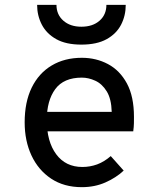

<svg xmlns="http://www.w3.org/2000/svg" viewBox="-20 -762 656 794"><path d="M318.5 12Q244.5 12 191.5 -23.2Q138.5 -58.5 110.2 -119Q82 -179.5 82 -256Q82 -340 111.2 -399.8Q140.5 -459.5 193.8 -491.2Q247 -523 318.5 -523Q377.5 -523 426.5 -497Q475.5 -471 504.8 -417Q534 -363 534 -278.5Q534 -268 533.8 -252.5Q533.5 -237 531 -219H154V-299.5H442Q440.5 -353.5 421.2 -384.5Q402 -415.5 374 -428.2Q346 -441 318.5 -441Q243.5 -441 208.5 -393.5Q173.5 -346 173.5 -265.5Q173.5 -176.5 212.5 -124Q251.5 -71.5 320.5 -71.5Q352.5 -71.5 381.8 -82.2Q411 -93 438 -116.5L491.5 -56.5Q460 -27 415.8 -7.5Q371.5 12 318.5 12ZM316.5 -577.5Q253 -577.5 212.8 -600Q172.5 -622.5 153 -660Q133.5 -697.5 133.5 -742H213.5Q213.5 -701.5 242 -676.5Q270.5 -651.5 316.5 -651.5Q363.5 -651.5 391.8 -676.5Q420 -701.5 420 -742H500Q500 -697.5 480.8 -660Q461.5 -622.5 421 -600Q380.5 -577.5 316.5 -577.5Z"/></svg>

Font: Overpass Mono Light Medium
Style: Regular
Weight: 500
Monospace: yes
Version: Version 4.000